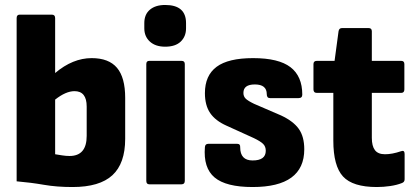

<svg xmlns="http://www.w3.org/2000/svg" viewBox="-20 -742 1667 773"><path d="M272 11Q208 11 156.5 2Q105 -7 47 -12V-669Q47 -683 59 -683H189Q202 -683 202 -669V-448Q273 -508 349 -508Q418 -508 451 -469Q484 -430 484 -348V-183Q484 -84 432.5 -36.5Q381 11 272 11ZM202 -121Q215 -119 230 -116.5Q245 -114 260 -114Q329 -114 329 -195V-313Q329 -375 280 -375Q245 -375 202 -341Z M581 0Q569 0 569 -14V-484Q569 -497 581 -497H711Q724 -497 724 -484V-14Q724 0 711 0ZM645 -554Q606 -554 583.5 -574.5Q561 -595 561 -628V-649Q561 -684 583.5 -703Q606 -722 645 -722Q729 -722 729 -649V-628Q729 -595 707.5 -574.5Q686 -554 645 -554Z M997 11Q890 11 844 -27.5Q798 -66 805 -150Q806 -163 819 -163H935Q948 -163 947 -149Q947 -96 997 -96Q1050 -96 1050 -135Q1050 -152 1039.5 -162.5Q1029 -173 1002 -186L892 -236Q847 -256 826 -287Q805 -318 805 -367Q805 -438 852 -473Q899 -508 999 -508Q1102 -508 1149.5 -471.5Q1197 -435 1197 -361Q1197 -347 1182 -347H1067Q1054 -347 1054 -363Q1054 -402 1006 -402Q960 -402 960 -368Q960 -354 969 -345Q978 -336 1003 -324L1112 -277Q1161 -254 1183 -223Q1205 -192 1205 -141Q1205 11 997 11Z M1497 11Q1400 11 1361 -31.5Q1322 -74 1322 -176V-368H1256Q1242 -368 1242 -382V-484Q1242 -497 1256 -497H1327L1343 -616Q1345 -629 1357 -629H1464Q1477 -629 1477 -616V-497H1595Q1608 -497 1608 -484V-382Q1608 -368 1595 -368H1477V-187Q1477 -154 1489.5 -137.5Q1502 -121 1530 -121Q1559 -121 1594 -133Q1609 -139 1609 -122V-20Q1609 -9 1598 -5Q1578 3 1551 7Q1524 11 1497 11Z"/></svg>

Font: Sofia Sans Semi Condensed Black
Style: Regular
Weight: 900
Designer: Botio Nikoltchev, Ani Petrova
Foundry: lettersoup
Version: Version 4.100; ttfautohint (v1.8.4.7-5d5b)